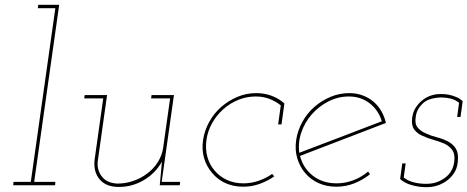

<svg xmlns="http://www.w3.org/2000/svg" viewBox="-20 -770 1943 798"><path d="M36 -14 35 0H209L210 -14H122L226 -750H139L137 -736H210L108 -14Z M644 0H727L729 -14H652L703 -375H610L608 -361H687L658 -155Q653 -123 635.5 -95.5Q618 -68 592 -49Q566 -29 534 -18Q502 -7 468 -7Q425 -9 404 -35.5Q383 -62 386 -98L425 -375H332L330 -361H409L373 -105Q368 -55 394.5 -24Q421 7 474 7Q530 7 578 -21.5Q626 -50 653 -98L649 -53Z M1120 -37 1111 -47Q1085 -29 1054.5 -18.5Q1024 -8 992 -8Q954 -8 923.5 -22Q893 -36 872 -61Q851 -85 842 -117.5Q833 -150 838 -188Q843 -225 861.5 -258Q880 -291 908 -316Q936 -341 970.5 -355Q1005 -369 1043 -369Q1074 -369 1100 -359Q1126 -349 1147 -332L1136 -253H1150L1162 -340Q1140 -360 1110 -371.5Q1080 -383 1045 -383Q1004 -383 967 -367.5Q930 -352 900 -326Q870 -300 850 -264Q830 -228 824 -188Q818 -147 828.5 -112Q839 -77 862 -51Q884 -24 917 -9Q950 6 991 6Q1026 6 1058.5 -5.5Q1091 -17 1120 -37Z M1430 -369Q1480 -369 1516.5 -340.5Q1553 -312 1567 -266Q1481 -233 1396 -200.5Q1311 -168 1224 -135Q1218 -178 1232.5 -220Q1247 -262 1276 -295Q1305 -328 1345 -348.5Q1385 -369 1430 -369ZM1584 -259Q1578 -285 1565.5 -307Q1553 -329 1535 -345Q1515 -363 1488.5 -373Q1462 -383 1432 -383Q1391 -383 1354 -367.5Q1317 -352 1287 -326Q1257 -300 1237 -264Q1217 -228 1211 -188Q1205 -147 1215.5 -112Q1226 -77 1249 -50Q1271 -24 1304 -9Q1337 6 1378 6Q1417 6 1452.5 -8Q1488 -22 1518 -46Q1516 -49 1514 -51.5Q1512 -54 1510 -57Q1483 -34 1449 -21Q1415 -8 1379 -8Q1321 -8 1280.5 -39.5Q1240 -71 1227 -122Q1317 -157 1405.5 -190.5Q1494 -224 1584 -259Z M1643 -26Q1661 -9 1691.5 -0.5Q1722 8 1752 8Q1782 8 1806.5 -2Q1831 -12 1848 -28Q1864 -43 1872.5 -60Q1881 -77 1883 -101Q1886 -134 1874.5 -152.5Q1863 -171 1842 -182Q1821 -193 1795.5 -199.5Q1770 -206 1749 -216Q1728 -225 1715.5 -240.5Q1703 -256 1708 -285Q1711 -307 1722 -322.5Q1733 -338 1747 -348Q1761 -357 1780 -361Q1799 -365 1812 -365Q1833 -365 1852 -360.5Q1871 -356 1888 -343L1880 -284H1894L1903 -349Q1894 -359 1878 -366Q1862 -373 1847 -376Q1831 -379 1819.5 -379Q1808 -379 1808 -379Q1789 -379 1770 -372.5Q1751 -366 1735 -353Q1719 -340 1707.5 -322Q1696 -304 1693 -280Q1689 -249 1701.5 -232Q1714 -215 1735 -206Q1756 -196 1781 -189Q1806 -182 1827 -173Q1848 -163 1860 -146Q1872 -129 1868 -98Q1865 -75 1854.5 -58Q1844 -41 1828 -30Q1811 -18 1793 -12Q1775 -6 1750 -6Q1725 -6 1700.5 -12Q1676 -18 1658 -32L1666 -91H1652Z"/></svg>

Font: Josefin Slab Thin Thin
Style: Italic
Weight: 250
Italic angle: -12°
Version: Version 2.000